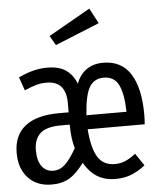

<svg xmlns="http://www.w3.org/2000/svg" viewBox="-62 -844 724 902"><g transform="rotate(-5 300.5 -393.0)"><path d="M607 -279Q607 -257 605 -233H336Q343 -142 369.5 -100.5Q396 -59 449 -59Q476 -59 498.5 -68.5Q521 -78 548 -99L587 -41Q554 -15 521 -2Q488 11 447 11Q396 11 360 -11.5Q324 -34 299 -78Q264 -30 229.5 -9.5Q195 11 146 11Q76 11 35 -33Q-6 -77 -6 -151Q-6 -234 48.5 -277Q103 -320 208 -320H254V-363Q254 -468 163 -468Q137 -468 115 -462Q93 -456 58 -441L36 -504Q107 -538 171 -538Q227 -538 259.5 -515.5Q292 -493 309 -450Q323 -491 355.5 -514.5Q388 -538 435 -538Q522 -538 564.5 -470.5Q607 -403 607 -279ZM336 -299H525Q523 -385 502 -426.5Q481 -468 432 -468Q386 -468 364 -430Q342 -392 336 -299ZM212 -262Q143 -262 114 -234.5Q85 -207 85 -156Q85 -106 105 -79.5Q125 -53 159 -53Q190 -53 214.5 -76Q239 -99 268 -150Q254 -195 254 -262ZM431 -725 222 -640 196 -685 393 -797Z"/></g></svg>

Font: FiraDG Mono
Style: Regular
Weight: 400
Designer: Carrois Corporate & Edenspiekermann AG
Foundry: Carrois Corporate GbR & Edenspiekermann AG
Version: Version 3.206